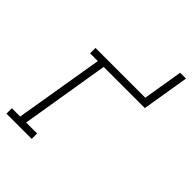

<svg xmlns="http://www.w3.org/2000/svg" viewBox="-215 -832 930 930"><g transform="rotate(45 250.0 -367.5)"><path d="M4 0V-37H61L137 -493H84V-530H425L459 -735H499L459 -493H177L102 -37H177V0Z"/></g></svg>

Font: Iosevka Curly Slab XLtObl
Style: Regular
Weight: 200
Italic angle: -9°
Monospace: yes
Designer: Belleve Invis
Foundry: Belleve Invis
Version: Version 11.1.0; ttfautohint (v1.8.3)